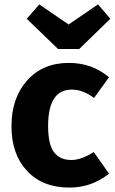

<svg xmlns="http://www.w3.org/2000/svg" viewBox="-20 -833 520 870"><path d="M424 -813 480 -748 339 -611H243L101 -748L158 -813L291 -722ZM292 -548Q397 -548 474 -483L406 -389Q356 -427 305 -427Q198 -427 198 -262Q198 -178 225 -143Q252 -108 303 -108Q348 -108 405 -144L474 -46Q395 17 295 17Q173 17 102.5 -58.5Q32 -134 32 -261Q32 -389 103 -468.5Q174 -548 292 -548Z"/></svg>

Font: Fira Sans
Style: Bold
Weight: 700
Designer: bBox Type GmbH & Carrois Corporate GbR & Edenspiekermann AG
Foundry: bBox Type GmbH & Carrois Corporate GbR & Edenspiekermann AG
Version: Version 4.301;PS 004.301;hotconv 1.0.88;makeotf.lib2.5.64775